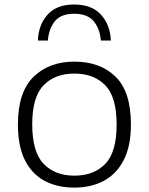

<svg xmlns="http://www.w3.org/2000/svg" viewBox="-20 -823 660 852"><path d="M310 9.5Q235 9.5 178.8 -20Q122.5 -49.5 91 -111.5Q59.5 -173.5 59.5 -270.5Q59.5 -414 128.5 -481.8Q197.5 -549.5 310 -549.5Q424 -549.5 492.5 -483Q561 -416.5 561 -270.5Q561 -175.5 529.2 -113.2Q497.5 -51 441 -20.8Q384.5 9.5 310 9.5ZM310 -43.5Q396 -43.5 446.8 -95.5Q497.5 -147.5 497.5 -270Q497.5 -393.5 446.8 -445Q396 -496.5 310 -496.5Q224.5 -496.5 173.8 -445Q123 -393.5 123 -271.5Q123 -148 173.8 -95.8Q224.5 -43.5 310 -43.5ZM148 -643Q151 -713.5 191.2 -758.2Q231.5 -803 309 -803Q387 -803 428 -758Q469 -713 472 -643H427.5Q423.5 -695.5 395.8 -728.8Q368 -762 309 -762Q250.5 -762 223.5 -728.8Q196.5 -695.5 192.5 -643Z"/></svg>

Font: Encode Sans Exp Lt
Style: Regular
Weight: 300
Width: 7
Designer: Multiple Designers
Foundry: Impallari Type
Version: Version 3.002; ttfautohint (v1.8.3) -l 8 -r 50 -G 200 -x 14 